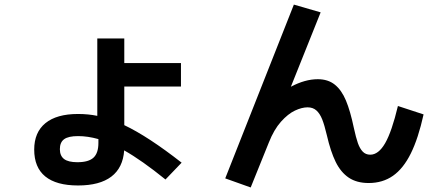

<svg xmlns="http://www.w3.org/2000/svg" viewBox="-20 -784 1915 847"><path d="M130.9 -124Q130.9 -200.2 180.4 -240.7Q230 -281.2 324.2 -281.2Q369.1 -281.2 409.2 -272.9V-614.3H528.3V-505.9H778.3V-402.3H528.3V-231.9Q633.3 -182.1 781.2 -66.4L710 7.8Q605 -77.1 527.8 -120.6Q522.5 -43.9 471.2 -4.9Q419.9 34.2 324.2 34.2Q228.5 34.2 179.7 -5.6Q130.9 -45.4 130.9 -124ZM321.3 -68.4Q370.6 -68.4 392.3 -88.4Q414.1 -108.4 414.1 -153.3V-170.4Q367.2 -183.6 324.2 -183.6Q281.7 -183.6 262.9 -169.9Q244.1 -156.2 244.1 -126Q244.1 -96.7 262.7 -82.5Q281.2 -68.4 321.3 -68.4Z M973.6 2.9 1276.4 -763.7 1394.5 -729.5 1263.2 -401.4Q1325.7 -434.6 1381.8 -434.6Q1427.2 -434.6 1457 -410.6Q1486.8 -386.7 1506.1 -340.6Q1525.4 -294.4 1541 -219.7Q1550.3 -176.8 1558.8 -152.6Q1567.4 -128.4 1580.3 -115Q1593.3 -101.6 1613.3 -101.6Q1649.9 -101.6 1679.2 -152.6Q1708.5 -203.6 1735.4 -316.4L1848.6 -279.3Q1825.2 -173.3 1792.2 -106.9Q1759.3 -40.5 1713.6 -8.5Q1668 23.4 1606.4 23.4Q1553.7 23.4 1518.6 -0.2Q1483.4 -23.9 1460.9 -69.6Q1438.5 -115.2 1421.9 -187.5Q1411.6 -231.4 1401.4 -257.3Q1391.1 -283.2 1375.7 -296.9Q1360.4 -310.5 1336.9 -310.5Q1311.5 -310.5 1281 -296.1Q1250.5 -281.7 1219.5 -247.1Q1188.5 -212.4 1166 -155.3L1085.9 43Z"/></svg>

Font: Pretendard
Style: Bold
Weight: 700
Designer: Base glyphs from Inter by Rasmus Andersson; Hangeul glyphs from Noto Sans CJK(Source Han Sans) by Jang Soo-young and Kan
Foundry: Kil Hyung-jin
Version: Version 1.309